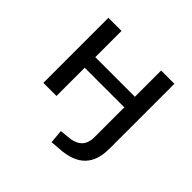

<svg xmlns="http://www.w3.org/2000/svg" viewBox="-170 -662 1025 1025"><g transform="rotate(45 343.0 -149.0)"><path d="M349 193 342 116 393 111Q442 107 467 83Q492 59 492 10V-213H193V0H94V-491H193V-293H492V-491H592V0Q592 44 581 77.5Q570 111 547 135Q524 159 488 172.5Q452 186 401 189Z"/></g></svg>

Font: Nunito Sans 10pt SemiExpanded Medium
Style: Regular
Weight: 500
Width: 6
Designer: Vernon Adams
Foundry: Vernon Adams
Version: Version 3.101;gftools[0.9.27]